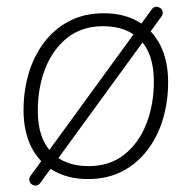

<svg xmlns="http://www.w3.org/2000/svg" viewBox="-20 -532 578 579"><path d="M245 8Q186 8 142 -17Q98 -42 74.5 -88.5Q51 -135 51 -200Q51 -258 66.5 -310.5Q82 -363 113 -404Q144 -445 189 -468.5Q234 -492 293 -492Q353 -492 396.5 -467Q440 -442 463.5 -395.5Q487 -349 487 -284Q487 -226 471.5 -173.5Q456 -121 425 -80Q394 -39 349 -15.5Q304 8 245 8ZM247 -31Q311 -31 355 -66Q399 -101 421.5 -159Q444 -217 444 -286Q444 -369 403.5 -411Q363 -453 291 -453Q227 -453 183 -418Q139 -383 116.5 -325.5Q94 -268 94 -198Q94 -116 134.5 -73.5Q175 -31 247 -31ZM102 19Q96 27 89 27.5Q82 28 76 24Q70 20 68.5 12.5Q67 5 73 -3L437 -503Q443 -511 450 -511.5Q457 -512 463 -508Q469 -504 470.5 -496.5Q472 -489 466 -481Z"/></svg>

Font: Nunito ExtraLight
Style: Italic
Weight: 200
Italic angle: -9°
Designer: Vernon Adams
Foundry: Vernon Adams
Version: Version 3.602